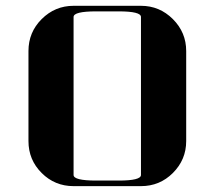

<svg xmlns="http://www.w3.org/2000/svg" viewBox="-20 -635 732 655"><path d="M77.1 -153.8V-460.9Q77.1 -524.9 122.1 -569.8Q167.5 -615.2 231 -615.2H460.9Q524.4 -615.2 569.8 -569.8Q615.2 -524.4 615.2 -460.9V-153.8Q615.2 -90.3 569.8 -44.9Q524.9 0 460.9 0H231Q167 0 122.1 -44.9Q77.1 -89.8 77.1 -153.8ZM231 -38.1Q231 -19 308.1 -19H384.8Q460.9 -19 460.9 -38.1V-577.1Q460.9 -596.2 384.8 -596.2H308.1Q231 -596.2 231 -577.1Z"/></svg>

Font: Hjet
Style: Regular
Weight: 400
Designer: T. Christopher White
Version: Version 1.2